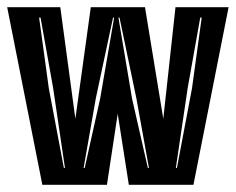

<svg xmlns="http://www.w3.org/2000/svg" viewBox="-28 -515 657 535"><path d="M90 0 -8 -495H140L182 -184L225 -495H376L427 -184L461 -495H609L511 0H331L300 -198L270 0ZM150 -47H153L120 -270L85 -466H81L108 -269ZM205 -47H208L251 -240L290 -466H287L239 -241ZM384 -47H387L352 -241L305 -466H302L340 -240ZM462 -47H465L507 -269L534 -466H530L495 -270Z"/></svg>

Font: Alumni Sans Inline One
Style: Regular
Weight: 400
Designer: Robert E. Leuschke
Foundry: Robert E. Leuschke
Version: Version 1.100; ttfautohint (v1.8.3)